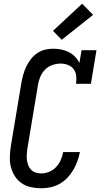

<svg xmlns="http://www.w3.org/2000/svg" viewBox="-20 -1005 540 1033"><path d="M202 8Q174 8 146.5 2Q119 -4 97 -19Q75 -34 60.5 -56.5Q46 -79 39 -105Q32 -131 33 -160Q34 -189 38 -217L95 -559Q99 -581 105 -603Q111 -625 121 -646Q131 -667 145.5 -686Q160 -705 179.5 -718.5Q199 -732 221.5 -737.5Q244 -743 266 -743Q288 -743 310 -738.5Q332 -734 350.5 -724.5Q369 -715 383.5 -700Q398 -685 407 -666L419 -735H499L469 -554H389Q392 -575 390 -596Q388 -617 376.5 -632.5Q365 -648 346 -655.5Q327 -663 306 -663Q284 -663 261 -655Q238 -647 221.5 -629.5Q205 -612 196 -590Q187 -568 184 -546L127 -204Q125 -189 124 -173.5Q123 -158 125 -143Q127 -128 132.5 -114.5Q138 -101 148 -91Q158 -81 172.5 -76.5Q187 -72 202 -72Q224 -72 245.5 -81Q267 -90 282.5 -107Q298 -124 307 -144.5Q316 -165 320 -187H410Q405 -162 396.5 -138Q388 -114 374.5 -91Q361 -68 342.5 -48.5Q324 -29 301 -16Q278 -3 252.5 2.5Q227 8 202 8ZM312 -791 265 -839 422 -985 481 -925Z"/></svg>

Font: Iosevka Curly Slab MdObl
Style: Regular
Weight: 500
Italic angle: -9°
Monospace: yes
Designer: Belleve Invis
Foundry: Belleve Invis
Version: Version 11.0.0; ttfautohint (v1.8.3)